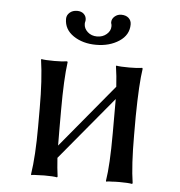

<svg xmlns="http://www.w3.org/2000/svg" viewBox="-48 -669 673 717"><g transform="rotate(5 288.5 -310.0)"><path d="M185.1 -250V-180.2Q185.1 -135.3 185.5 -115.7L382.8 -353.5Q380.4 -394.5 375 -429.2L376 -432.1Q389.6 -429.2 424.8 -429.2Q439.9 -429.2 452.1 -429.9Q464.4 -430.7 468.8 -431.6L473.1 -432.1L475.1 -429.2Q466.3 -373 464.8 -250V-179.2Q464.8 -66.4 475.1 0L473.1 2.9Q459 0 424.8 0Q409.2 0 397 1Q384.8 1 380.4 2L376 2.9L375 0Q384.8 -60.1 384.8 -179.2V-250V-307.6L187 -69.8Q189.5 -30.8 193.8 0L191.9 2.9Q178.2 0 144 0Q128.4 0 116.2 1Q104 1 99.6 2L95.2 2.9L94.2 0Q105 -69.3 105 -180.2V-249Q105 -356 94.2 -429.2L95.2 -432.1Q108.9 -429.2 144 -429.2Q159.2 -429.2 171.1 -429.9Q183.1 -430.7 187.5 -431.6L191.9 -432.1L193.8 -429.2Q185.1 -364.7 185.1 -250ZM416 -589.8Q416 -550.3 380.1 -526.6Q344.2 -502.9 293.9 -502.9Q243.7 -502.9 208.7 -526.6Q173.8 -550.3 173.8 -589.8Q173.8 -603.5 184.8 -613.3Q195.8 -623 212.9 -623Q228.5 -623 237.8 -614.3Q247.1 -605.5 247.1 -592.8Q247.1 -587.9 246.1 -585Q245.1 -582 245.1 -577.1Q245.1 -560.1 259.3 -547.1Q273.4 -534.2 294.9 -534.2Q315.9 -534.2 330.6 -546.9Q345.2 -559.6 345.2 -576.2Q345.2 -582 344.2 -585Q342.8 -587.9 342.8 -591.8Q342.8 -604.5 353.5 -613.8Q364.3 -623 377.9 -623Q395.5 -623 405.8 -613.8Q416 -604.5 416 -589.8Z"/></g></svg>

Font: Linux Biolinum
Style: Regular
Weight: 400
Designer: Philipp H. Poll
Foundry: Philipp H. Poll
Version: Version 0.6.4